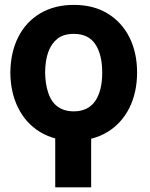

<svg xmlns="http://www.w3.org/2000/svg" viewBox="-20 -573 620 796"><path d="M209 -20.5H357.9V203.6H209ZM286.1 10.7Q205.6 10.3 146 -25.9Q86.9 -62 55.2 -126Q23.4 -189.9 22.9 -272.5Q23.9 -355.5 55.2 -418.5Q87.4 -482.4 146.7 -517.6Q206.1 -552.7 286.1 -552.7Q367.7 -552.7 425.8 -517.1Q484.9 -481.4 516.6 -418.2Q548.3 -355 548.3 -272.5Q548.3 -190.4 516.6 -126Q483.9 -61 424.8 -25.4Q365.7 10.3 286.1 10.7ZM286.1 -111.3Q345.7 -111.8 374.8 -154.3Q403.8 -196.8 403.8 -272.5Q403.8 -347.2 375 -389.9Q346.2 -432.6 286.1 -432.6Q243.2 -432.6 217.8 -412.1Q168 -372.6 167 -272.5Q168 -223.6 179.7 -189.5Q204.6 -111.8 286.1 -111.3Z"/></svg>

Font: Inter Tight Stencil
Style: Bold
Weight: 700
Designer: Rasmus Andersson
Foundry: rsms
Version: Version 3.004;Glyphs 3.1.2 (3151)